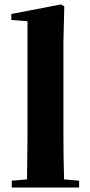

<svg xmlns="http://www.w3.org/2000/svg" viewBox="-20 -846 406 866"><path d="M101 0H337V-31L269 -37C267 -102 266 -173 266 -238V-656L270 -817L255 -826L31 -783V-756L104 -750V-238L102 -37L33 -31V0Z"/></svg>

Font: Source Han Serif KR Heavy
Style: Regular
Weight: 900
Designer: Ryoko NISHIZUKA 西塚涼子 (kana & ideographs); Frank Grießhammer (Latin, Greek & Cyrillic); Wenlong ZHANG 张文龙 (bopomofo); San
Foundry: Adobe
Version: Version 2.001;hotconv 1.1.0;makeotfexe 2.6.0